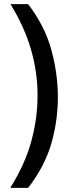

<svg xmlns="http://www.w3.org/2000/svg" viewBox="-20 -780 336 936"><path d="M117 136H30Q103 19 133.5 -94.5Q164 -208 163 -320Q162 -548 31 -760H117Q197 -655 228.5 -543.5Q260 -432 262 -319Q264 -202 232 -86.5Q200 29 117 136Z"/></svg>

Font: AR One Sans Medium
Style: Regular
Weight: 500
Designer: Niteesh Yadav
Foundry: Niteesh Yadav
Version: Version 1.001;gftools[0.9.33]